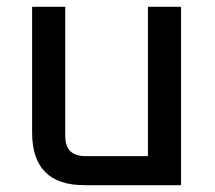

<svg xmlns="http://www.w3.org/2000/svg" viewBox="-20 -542 628 562"><path d="M74 -154V-522H171V-144Q171 -85 230 -85H413V-522H510V0H227Q74 0 74 -154Z"/></svg>

Font: Oxanium ExtraLight Medium
Style: Regular
Weight: 500
Version: Version 2.000